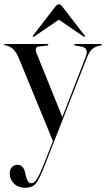

<svg xmlns="http://www.w3.org/2000/svg" viewBox="-28 -642 502 907"><path d="M179.5 132.5 222 24.5 60 -369.5Q48 -397.5 32.5 -411.2Q17 -425 -2.5 -427.5Q-8.5 -429 -8.5 -431.5Q-8.5 -434 -4.5 -434H196.5Q200.5 -434 200.5 -431Q200.5 -428 196 -427L156 -422.5Q133 -419 145 -390L266.5 -89L375.5 -370Q385.5 -395.5 380 -407Q374.5 -418.5 357 -421.5L327.5 -427Q322 -428 322 -430.5Q322 -434 326 -434H448.5Q453 -434 453 -431Q453 -428 448 -427Q423.5 -423.5 408.5 -410.8Q393.5 -398 383 -370.5L184 137.5Q162.5 193.5 145.8 219.2Q129 245 91 245Q58.5 245 38.2 225.5Q18 206 18 178Q18 158.5 28.5 147.5Q39 136.5 54.5 136.5Q81.5 136.5 90.5 172L94 189Q97 203 103.2 213.2Q109.5 223.5 120.5 223.5Q134.5 223.5 148.2 200.5Q162 177.5 179.5 132.5ZM372.5 -468.5Q371 -467 366 -470L250 -549L134.5 -470Q129.5 -467 127.5 -468.5Q125 -470.5 128.5 -475L234.5 -612Q242.5 -622 250 -622Q257.5 -622 265.5 -612L371.5 -475Q375 -470.5 372.5 -468.5Z"/></svg>

Font: Fraunces144ptRegular
Style: Regular
Weight: 400
Version: Version 1.000;[0bf87f6ff]